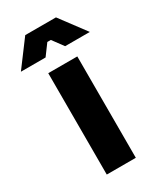

<svg xmlns="http://www.w3.org/2000/svg" viewBox="-222 -786 720 853"><g transform="rotate(-30 138.0 -359.0)"><path d="M62.8 0H211.8V-520H62.8ZM314.4 -586.4 216.4 -717.6H58.8L-39.2 -586.4H87.4L128.6 -642.2H146.6L187.8 -586.4Z"/></g></svg>

Font: Fixel Variable
Style: Regular
Weight: 100
Width: 3
Designer: AlfaBravo + MacPaw
Foundry: Kyrylo Tkachov, Marchela Mozhyna, Serhii Makarenko, Maria Weinstein, Zakhar Kryvoshyya
Version: Version 1.211